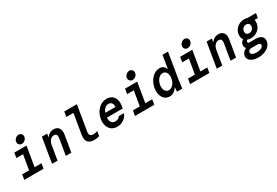

<svg xmlns="http://www.w3.org/2000/svg" viewBox="84 -2102 5232 3622"><g transform="rotate(-30 2700.0 -291.0)"><path d="M40 0H460L478 -110H328L400 -540H135L117 -430H262L208 -110H58ZM266 -701C258 -651 292 -610 342 -610C393 -610 440 -651 448 -701C457 -752 423 -792 372 -792C322 -792 275 -752 266 -701Z M645 0H765L817 -315C830 -394 883 -450 943 -450C991 -450 1014 -414 1004 -355L945 0H1065L1126 -365C1145 -477 1093 -550 994 -550C932 -550 879 -521 842 -469H838L850 -540H735Z M1522 -193 1613 -740H1338L1320 -630H1475L1402 -193C1380 -60 1436 10 1564 10C1605 10 1645 3 1677 -11L1693 -111C1662 -98 1631 -92 1603 -92C1537 -92 1511 -125 1522 -193Z M1977 -237H2323L2330 -282C2357 -441 2282 -550 2147 -550C2009 -550 1891 -435 1864 -273C1836 -108 1919 10 2064 10C2170 10 2264 -54 2298 -150H2184C2166 -116 2127 -95 2082 -95C2009 -95 1972 -149 1977 -237ZM2130 -448C2189 -448 2224 -402 2218 -331H1996C2023 -404 2072 -448 2130 -448Z M2452 0H2872L2890 -110H2740L2812 -540H2547L2529 -430H2674L2620 -110H2470ZM2678 -701C2670 -651 2704 -610 2754 -610C2805 -610 2852 -651 2860 -701C2869 -752 2835 -792 2784 -792C2734 -792 2687 -752 2678 -701Z M3367 0H3482C3489 -63 3497 -129 3505 -180L3598 -740H3478L3432 -460H3427C3406 -518 3362 -550 3298 -550C3174 -550 3061 -430 3034 -270C3007 -109 3080 10 3204 10C3272 10 3328 -25 3369 -89H3374C3371 -60 3369 -32 3367 0ZM3250 -100C3179 -100 3138 -173 3154 -270C3170 -367 3235 -440 3306 -440C3377 -440 3418 -367 3402 -270C3386 -173 3321 -100 3250 -100Z M3652 0H4072L4090 -110H3940L4012 -540H3747L3729 -430H3874L3820 -110H3670ZM3878 -701C3870 -651 3904 -610 3954 -610C4005 -610 4052 -651 4060 -701C4069 -752 4035 -792 3984 -792C3934 -792 3887 -752 3878 -701Z M4233 0H4353L4405 -315C4418 -394 4471 -450 4531 -450C4579 -450 4602 -414 4592 -355L4533 0H4653L4714 -365C4733 -477 4681 -550 4582 -550C4520 -550 4467 -521 4430 -469H4426L4438 -540H4323Z M4914 -362C4906 -311 4917 -267 4942 -234C4909 -214 4887 -184 4881 -147C4875 -114 4885 -85 4905 -65L4904 -61C4853 -38 4818 1 4810 51C4795 144 4883 210 5022 210C5174 210 5292 134 5310 25C5325 -65 5262 -122 5150 -122H5012C4991 -122 4980 -136 4983 -156C4985 -169 4993 -180 5004 -189C5027 -179 5053 -174 5083 -174C5199 -174 5296 -253 5314 -362C5318 -389 5318 -413 5312 -435L5313 -440H5382L5399 -540H5213C5193 -547 5170 -550 5146 -550C5030 -550 4932 -471 4914 -362ZM4994 -12H5117C5167 -12 5193 6 5188 37C5181 80 5122 110 5041 110C4963 110 4915 82 4922 40C4927 10 4957 -12 4994 -12ZM5100 -274C5049 -274 5020 -309 5029 -361C5038 -411 5077 -446 5128 -446C5179 -446 5207 -411 5199 -360C5191 -309 5151 -274 5100 -274Z"/></g></svg>

Font: CommitMono
Style: Bold Italic
Weight: 700
Monospace: yes
Designer: Eigil Nikolajsen
Foundry: Eigil Nikolajsen
Version: Version 1.143